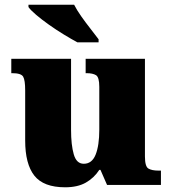

<svg xmlns="http://www.w3.org/2000/svg" viewBox="-20 -786 731 816"><path d="M257 10Q165 10 126 -39.5Q87 -89 87 -189V-402Q87 -445 78.5 -460Q70 -475 32 -475H28V-536H282V-234Q282 -170 293.5 -130Q305 -90 336 -90Q371 -90 386.5 -129Q402 -168 402 -235V-417Q402 -458 388 -466.5Q374 -475 348 -475H344V-536H596V-121Q596 -78 611 -69.5Q626 -61 652 -61H664V0H435L407 -64H402Q380 -30 345 -10Q310 10 257 10ZM309 -606Q283 -620 251 -639.5Q219 -659 188 -681Q157 -703 133.5 -723Q110 -743 101 -756V-766H295Q306 -744 325 -717Q344 -690 364.5 -664Q385 -638 399 -619V-606Z"/></svg>

Font: Noto Serif Tamil Black
Style: Regular
Weight: 900
Designer: Indian Type Foundry, Tom Grace, and the Monotype Design Team
Foundry: Monotype Imaging Inc.
Version: Version 2.004; ttfautohint (v1.8.4.7-5d5b)